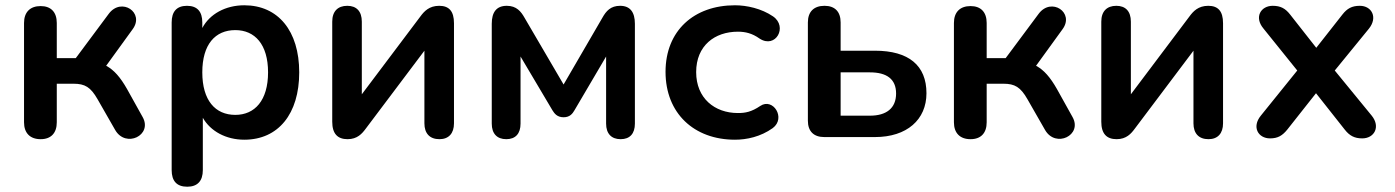

<svg xmlns="http://www.w3.org/2000/svg" viewBox="-20 -519 5283 727"><path d="M134 8C173 8 195 -15 195 -56V-202H258C302 -202 323 -189 349 -144L416 -27C456 43 559 -7 520 -76L461 -182C436 -226 412 -254 382 -270L482 -408C529 -471 440 -531 392 -467L267 -299H195V-432C195 -473 173 -496 134 -496C94 -496 71 -473 71 -432V-56C71 -15 94 8 134 8Z M689 188C728 188 748 166 748 125V-73C777 -22 836 10 905 10C1034 10 1113 -88 1113 -245C1113 -402 1033 -499 905 -499C834 -499 774 -466 746 -413V-434C746 -475 727 -497 688 -497C649 -497 630 -475 630 -434V125C630 166 649 188 689 188ZM871 -84C795 -84 746 -139 746 -245C746 -351 795 -405 871 -405C945 -405 995 -351 995 -245C995 -139 945 -84 871 -84Z M1296 8C1333 8 1351 -13 1365 -32L1587 -327V-52C1587 -14 1607 8 1644 8C1679 8 1699 -14 1699 -52V-431C1699 -477 1680 -497 1643 -497C1605 -497 1586 -476 1572 -457L1350 -162V-437C1350 -476 1330 -497 1295 -497C1259 -497 1238 -476 1238 -437V-58C1238 -13 1258 8 1296 8Z M1897 8C1932 8 1951 -13 1951 -51V-305L2072 -101C2079 -90 2089 -75 2114 -75C2138 -75 2148 -89 2155 -101L2275 -305V-51C2275 -13 2295 8 2330 8C2365 8 2384 -13 2384 -51V-429C2384 -473 2366 -497 2328 -497C2292 -497 2275 -477 2261 -452L2114 -199L1966 -452C1953 -475 1936 -497 1899 -497C1860 -497 1842 -473 1842 -429V-51C1842 -13 1862 8 1897 8Z M2763 10C2807 10 2860 -1 2906 -34C2957 -72 2907 -150 2859 -118C2825 -95 2802 -91 2774 -91C2686 -91 2616 -147 2616 -246C2616 -346 2686 -399 2774 -399C2802 -399 2828 -393 2856 -373C2917 -333 2964 -418 2907 -457C2863 -487 2807 -499 2763 -499C2608 -499 2500 -403 2500 -247C2500 -90 2608 10 2763 10Z M3101 0H3293C3414 0 3488 -66 3488 -166C3488 -271 3421 -327 3293 -327H3163V-434C3163 -475 3141 -497 3102 -497C3062 -497 3039 -475 3039 -434V-62C3039 -22 3061 0 3101 0ZM3274 -81H3163V-245H3274C3337 -245 3373 -220 3373 -165C3373 -109 3336 -81 3274 -81Z M3655 8C3694 8 3716 -15 3716 -56V-202H3779C3823 -202 3844 -189 3870 -144L3937 -27C3977 43 4080 -7 4041 -76L3982 -182C3957 -226 3933 -254 3903 -270L4003 -408C4050 -471 3961 -531 3913 -467L3788 -299H3716V-432C3716 -473 3694 -496 3655 -496C3615 -496 3592 -473 3592 -432V-56C3592 -15 3615 8 3655 8Z M4208 8C4245 8 4263 -13 4277 -32L4499 -327V-52C4499 -14 4519 8 4556 8C4591 8 4611 -14 4611 -52V-431C4611 -477 4592 -497 4555 -497C4517 -497 4498 -476 4484 -457L4262 -162V-437C4262 -476 4242 -497 4207 -497C4171 -497 4150 -476 4150 -437V-58C4150 -13 4170 8 4208 8Z M4789 5C4819 5 4836 -6 4854 -28L4963 -166L5072 -28C5090 -5 5109 5 5138 5C5184 5 5208 -39 5174 -81L5034 -252L5163 -410C5198 -453 5174 -497 5129 -497C5099 -497 5081 -487 5063 -464L4964 -338L4865 -464C4847 -487 4829 -497 4799 -497C4754 -497 4728 -454 4764 -411L4892 -252L4754 -81C4719 -38 4744 5 4789 5Z"/></svg>

Font: SN Pro SemiBold
Style: Regular
Weight: 600
Designer: Tobias Whetton
Foundry: Supernotes
Version: Version 1.003;Glyphs 3.3 (3324)